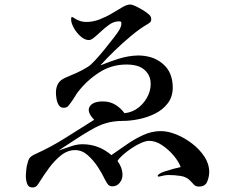

<svg xmlns="http://www.w3.org/2000/svg" viewBox="-20 -785 1040 848"><path d="M904 -26Q904 -4 895 17.5Q886 39 859 39Q845 39 837.5 31.5Q830 24 822 15Q805 -4 777.5 -8Q750 -12 726 -12Q715 -12 704.5 -10Q694 -8 682 -5Q679 -4 677 -7Q675 -10 679 -13Q687 -21 706.5 -27.5Q726 -34 746.5 -39.5Q767 -45 778 -47Q769 -72 746.5 -98.5Q724 -125 695.5 -144Q667 -163 639 -163Q625 -163 604 -154Q583 -145 561.5 -130.5Q540 -116 523 -101Q506 -86 499 -74Q509 -61 515 -45Q521 -29 521 -12Q521 7 508.5 22.5Q496 38 476 38Q462 38 454.5 26.5Q447 15 442 5Q431 -19 411.5 -48.5Q392 -78 367 -100Q342 -122 312 -122Q278 -122 249 -98.5Q220 -75 196.5 -43Q173 -11 157 15Q151 25 144 34Q137 43 123 43Q105 43 99 24.5Q93 6 94.5 -16.5Q96 -39 98 -50Q103 -74 109 -84.5Q115 -95 137 -105Q206 -136 269 -176Q332 -216 396 -256Q362 -291 376 -314Q390 -337 434 -337Q465 -337 488.5 -323Q512 -309 530 -285Q567 -289 594.5 -312Q622 -335 635.5 -366.5Q649 -398 644.5 -428.5Q640 -459 614.5 -479.5Q589 -500 538 -500Q473 -500 419 -465.5Q365 -431 326 -381Q318 -371 311 -359Q304 -347 296 -336Q289 -326 282 -317.5Q275 -309 261 -309Q247 -309 239.5 -321Q232 -333 229.5 -349Q227 -365 227 -375Q227 -398 236 -414.5Q245 -431 267 -441Q293 -452 319 -463.5Q345 -475 370 -491Q380 -497 399.5 -518Q419 -539 441 -566Q463 -593 481.5 -617Q500 -641 507 -653Q510 -658 513 -665.5Q516 -673 516 -679Q517 -690 510.5 -690.5Q504 -691 496 -690Q479 -688 461 -675Q443 -662 426.5 -646.5Q410 -631 396 -619.5Q382 -608 373 -608Q355 -608 337 -623.5Q319 -639 307 -660Q295 -681 294 -698Q294 -703 295 -707.5Q296 -712 303 -708Q306 -707 308.5 -705Q311 -703 314 -701Q337 -688 361 -688Q391 -688 420.5 -699.5Q450 -711 475.5 -726.5Q501 -742 521 -753.5Q541 -765 554 -765Q564 -765 579.5 -757.5Q595 -750 610 -741Q625 -732 633 -725Q639 -721 643.5 -715Q648 -709 648 -701Q648 -691 643 -686.5Q638 -682 631 -678Q598 -659 559.5 -627Q521 -595 485 -560Q449 -525 423 -496Q461 -512 504 -525.5Q547 -539 590 -540Q619 -540 646.5 -532Q674 -524 698 -504Q722 -484 732.5 -457Q743 -430 743 -399Q743 -358 721.5 -329.5Q700 -301 666.5 -284Q633 -267 594.5 -259Q556 -251 523 -251Q504 -251 483.5 -248.5Q463 -246 445 -240Q417 -232 378.5 -209.5Q340 -187 302.5 -162Q265 -137 238 -120Q263 -128 291 -138Q319 -148 344 -148Q416 -148 472 -100Q503 -121 538.5 -146Q574 -171 612.5 -188.5Q651 -206 690 -206Q722 -206 759 -191Q796 -176 829 -150.5Q862 -125 883 -93Q904 -61 904 -26Z"/></svg>

Font: Kaisei Tokumin
Style: Regular
Weight: 400
Designer: Font-Kai, 金井和夫
Foundry: KAZUO KANAI
Version: Version 5.003